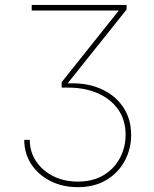

<svg xmlns="http://www.w3.org/2000/svg" viewBox="-20 -566 623 777"><path d="M294.9 191.4Q233.4 191.4 184.3 166.7Q135.3 142.1 106.7 98.6Q78.1 55.2 78.1 0H100.6Q100.6 48.8 126.2 86.9Q151.9 125 195.8 147Q239.7 168.9 294.9 168.9Q356.4 168.9 399.7 142.6Q442.9 116.2 465.6 73Q488.3 29.8 488.3 -20.5Q488.3 -80.6 458 -123.3Q427.7 -166 375.5 -188.7Q323.2 -211.4 256.8 -211.4H229.5V-233.4L460.4 -522.9V-523.4H108.4V-545.9H492.2V-527.3L244.6 -217.3V-228Q324.7 -233.4 384.5 -208Q444.3 -182.6 477.5 -134Q510.7 -85.4 510.7 -20.5Q510.7 37.1 484.6 85.4Q458.5 133.8 410.2 162.6Q361.8 191.4 294.9 191.4Z"/></svg>

Font: Inter Thin
Style: Regular
Weight: 250
Designer: Rasmus Andersson
Foundry: rsms
Version: Version 4.001;git-66647c0bb